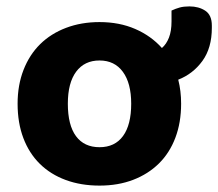

<svg xmlns="http://www.w3.org/2000/svg" viewBox="-20 -565 682 600"><path d="M291 15Q233 15 185.5 -2.5Q138 -20 104.5 -53Q71 -86 53 -133.5Q35 -181 35 -241Q35 -299 53.5 -346.5Q72 -394 105.5 -427Q139 -460 186.5 -478Q234 -496 291 -496Q353 -496 402.5 -474.5Q452 -453 486 -415Q500 -427 508 -447.5Q516 -468 516 -498V-532Q529 -538 541.5 -541.5Q554 -545 572 -545Q601 -545 621.5 -531.5Q642 -518 642 -485V-478Q642 -415 612.5 -374.5Q583 -334 537 -316Q546 -281 546 -241Q546 -182 528 -134.5Q510 -87 476.5 -54Q443 -21 396 -3Q349 15 291 15ZM192 -241Q192 -174 217.5 -139.5Q243 -105 291 -105Q339 -105 364.5 -140Q390 -175 390 -241Q390 -305 364 -340.5Q338 -376 291 -376Q244 -376 218 -341Q192 -306 192 -241Z"/></svg>

Font: Baloo 2 Latin
Style: Bold
Weight: 400
Designer: Sarang Kulkarni and Ek Type
Foundry: Ek Type
Version: Version 1.001